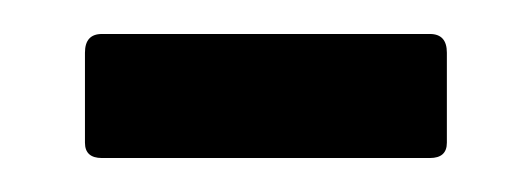

<svg xmlns="http://www.w3.org/2000/svg" viewBox="-20 -665 313 113"><path d="M40 -572Q30 -572 30 -581V-634Q30 -645 40 -645H233Q243 -645 243 -634V-581Q243 -572 233 -572Z"/></svg>

Font: Sofia Sans Semi Condensed Medium
Style: Regular
Weight: 500
Designer: Botio Nikoltchev, Ani Petrova
Foundry: lettersoup
Version: Version 4.100